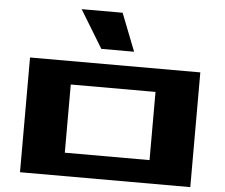

<svg xmlns="http://www.w3.org/2000/svg" viewBox="-64 -1094 1367 1167"><g transform="rotate(5 619.5 -510.0)"><path d="M100 0V-700H1139V0ZM361 -142H878V-558H361ZM387 -1020H637L727 -790H527Z"/></g></svg>

Font: Stalinist One
Style: Regular
Weight: 400
Designer: Jovanny Lemonad
Foundry: Alexey Maslov, Jovanny Lemonad
Version: Version 3.004